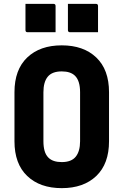

<svg xmlns="http://www.w3.org/2000/svg" viewBox="-20 -955 640 995"><path d="M300 -720Q413 -720 479 -657Q545 -594 545 -477V-223Q545 -106 479 -43Q413 20 300 20Q187 20 121 -43Q55 -106 55 -223V-477Q55 -594 121 -657Q187 -720 300 -720ZM205 -223Q205 -195 211 -173.5Q217 -152 231 -138Q254 -115 300 -115Q350 -115 372.5 -143Q395 -171 395 -223V-477Q395 -536 369 -562Q346 -585 300 -585Q250 -585 227.5 -557.5Q205 -530 205 -477ZM112 -935H257Q268 -935 268 -924V-788H123Q112 -788 112 -799ZM332 -935H477Q488 -935 488 -924V-788H343Q332 -788 332 -799Z"/></svg>

Font: Recursive Mn Lnr St XBd
Style: Regular
Weight: 800
Monospace: yes
Version: Version 1.079;hotconv 1.0.112;makeotfexe 2.5.65598; ttfautoh